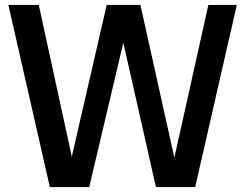

<svg xmlns="http://www.w3.org/2000/svg" viewBox="-20 -760 996 780"><path d="M182.5 0 14 -740H137.5L288.5 -46.5H254L413.5 -740H550.5L704.5 -46.5H672L826.5 -740H942L773 0H613.5L466 -652.5H496.5L342.5 0Z"/></svg>

Font: Encode Sans SC Condensed SemiBold
Style: Regular
Weight: 600
Width: 3
Designer: Multiple Designers
Foundry: Impallari Type
Version: Version 3.002